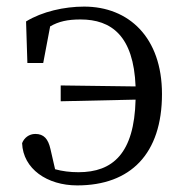

<svg xmlns="http://www.w3.org/2000/svg" viewBox="-20 -548 562 582"><path d="M63 -357H111L132 -468C158 -483 185 -489 224 -489C318 -489 385 -439 391 -286L164 -289V-241L391 -246C387 -83 322 -26 218 -26C192 -26 169 -29 147 -35L133 -96C126 -127 113 -142 87 -142C68 -142 53 -130 47 -114C50 -36 123 14 214 14C376 14 471 -82 471 -263C471 -435 370 -528 235 -528C175 -528 108 -513 59 -483Z"/></svg>

Font: Source Han Serif K
Style: Regular
Weight: 400
Designer: Ryoko NISHIZUKA 西塚涼子 (kana & ideographs); Frank Grießhammer (Latin, Greek & Cyrillic); Wenlong ZHANG 张文龙 (bopomofo); San
Foundry: Adobe Systems Incorporated
Version: Version 1.001;PS 1.001;hotconv 16.6.54;makeotf.lib2.5.65590